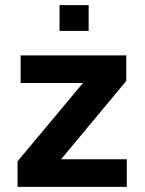

<svg xmlns="http://www.w3.org/2000/svg" viewBox="-20 -725 561 745"><path d="M48 0V-99L302 -403H60V-510H470V-411L217 -107H472V0ZM211 -605V-705H324V-605Z"/></svg>

Font: Saira SemiBold
Style: Regular
Weight: 600
Designer: Hector Gatti with collaboration of the Omnibus-Type team
Foundry: Omnibus-Type
Version: Version 1.100; ttfautohint (v1.8.3)